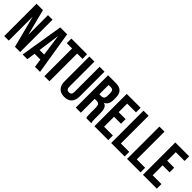

<svg xmlns="http://www.w3.org/2000/svg" viewBox="213 -1814 2938 2938"><g transform="rotate(45 1682.5 -345.0)"><path d="M41 -700H179L286 -281H288V-700H386V0H273L141 -511H139V0H41Z M553 -700H702L816 0H706L686 -139V-137H561L541 0H439ZM673 -232 624 -578H622L574 -232Z M909 -600H794V-700H1134V-600H1019V0H909Z M1183 -166V-700H1293V-158Q1293 -122 1307.5 -106Q1322 -90 1349 -90Q1376 -90 1390.5 -106Q1405 -122 1405 -158V-700H1511V-166Q1511 -81 1469 -35.5Q1427 10 1347 10Q1267 10 1225 -35.5Q1183 -81 1183 -166Z M1589 -700H1752Q1837 -700 1876 -660.5Q1915 -621 1915 -539V-496Q1915 -387 1843 -358V-356Q1883 -344 1899.5 -307Q1916 -270 1916 -208V-85Q1916 -55 1918 -36.5Q1920 -18 1928 0H1816Q1810 -17 1808 -32Q1806 -47 1806 -86V-214Q1806 -262 1790.5 -281Q1775 -300 1737 -300H1699V0H1589ZM1739 -400Q1772 -400 1788.5 -417Q1805 -434 1805 -474V-528Q1805 -566 1791.5 -583Q1778 -600 1749 -600H1699V-400Z M1992 -700H2292V-600H2102V-415H2253V-315H2102V-100H2292V0H1992Z M2355 -700H2465V-100H2646V0H2355Z M2699 -700H2809V-100H2990V0H2699Z M3043 -700H3343V-600H3153V-415H3304V-315H3153V-100H3343V0H3043Z"/></g></svg>

Font: kids-team
Style: team
Weight: 400
Designer: Ryoichi Tsunekawa, Thomas Gollenia, Laura Emeder
Foundry: Ryoichi Tsunekawa, Thomas Gollenia, Laura Emeder
Version: Version 2.000